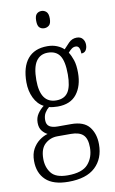

<svg xmlns="http://www.w3.org/2000/svg" viewBox="-106 -802 657 1097"><g transform="rotate(-10 223.0 -254.0)"><path d="M200 240Q112 240 69 199.5Q26 159 26 89Q26 48 41.5 20Q57 -8 80.5 -25.5Q104 -43 129 -50Q112 -58 98 -75.5Q84 -93 84 -123Q84 -152 99 -174Q114 -196 135 -212Q100 -230 80.5 -270.5Q61 -311 61 -361Q61 -450 100 -497Q139 -544 214 -544Q245 -544 269.5 -534Q294 -524 309 -509Q322 -524 341.5 -543.5Q361 -563 388 -563Q411 -563 422.5 -548.5Q434 -534 434 -514Q434 -495 425.5 -482Q417 -469 399 -469Q399 -490 393 -502Q387 -514 373 -514Q361 -514 351 -507Q341 -500 329 -486Q342 -466 351.5 -437.5Q361 -409 361 -364Q361 -288 324.5 -241Q288 -194 214 -194Q204 -194 188 -195.5Q172 -197 164 -200Q150 -189 139.5 -172Q129 -155 129 -130Q129 -104 145.5 -93Q162 -82 194 -82H271Q345 -82 376.5 -42Q408 -2 408 59Q408 142 356 191Q304 240 200 240ZM212 -230Q259 -230 280.5 -262.5Q302 -295 302 -365Q302 -441 280 -474Q258 -507 210 -507Q166 -507 142.5 -472.5Q119 -438 119 -364Q119 -230 212 -230ZM202 203Q286 203 320 164.5Q354 126 354 68Q354 17 331.5 -5Q309 -27 260 -27H182Q141 -27 110.5 0Q80 27 80 86Q80 135 106.5 169Q133 203 202 203ZM216 -648Q199 -648 188 -658.5Q177 -669 177 -698Q177 -726 188 -737Q199 -748 216 -748Q232 -748 244 -737Q256 -726 256 -698Q256 -669 244 -658.5Q232 -648 216 -648Z"/></g></svg>

Font: Noto Serif Tamil Condensed Light
Style: Regular
Weight: 300
Width: 3
Designer: Indian Type Foundry, Tom Grace, and the Monotype Design Team
Foundry: Monotype Imaging Inc.
Version: Version 2.004; ttfautohint (v1.8.4.7-5d5b)